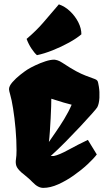

<svg xmlns="http://www.w3.org/2000/svg" viewBox="-20 -866 502 895"><path d="M181.6 9.8Q169.4 9.8 157.2 3.4Q145 -2.9 129.9 -18.6Q125 -23.4 120.4 -28.1Q115.7 -32.7 110.8 -36.6Q100.6 -45.9 92.3 -52.2Q84 -58.6 80.1 -62Q60.1 -80.1 55.9 -93.8Q51.8 -107.4 54.4 -123.5Q57.1 -139.6 57.1 -165Q57.1 -213.4 52.5 -265.4Q47.9 -317.4 41 -360.1Q34.2 -402.8 27.8 -423.8Q22 -443.8 22 -450.2Q22 -464.8 38.1 -483.2Q54.2 -501.5 74.7 -517.6Q95.2 -533.7 107.4 -541.5Q122.1 -550.8 144.8 -561.5Q167.5 -572.3 191.4 -580.1Q215.3 -587.9 232.9 -587.9Q239.7 -587.4 249 -584.5Q258.3 -581.5 271 -573.2Q310.1 -547.4 334.7 -534.2Q359.4 -521 379.4 -513.4Q399.4 -505.9 423.3 -497.1Q430.7 -494.1 434.1 -489.3Q437.5 -484.4 440.9 -461.9Q444.8 -438 443.4 -410.2Q441.9 -382.3 433.6 -366.2Q430.7 -360.8 408.9 -336.2Q387.2 -311.5 354.5 -276.6Q321.8 -241.7 285.4 -204.8Q249 -168 216.3 -138.7H230.5Q255.4 -143.6 298.8 -167.5Q342.3 -191.4 389.6 -213.9L431.2 -146Q416.5 -126.5 388.2 -100.1Q359.9 -73.7 324.2 -48.6Q288.6 -23.4 251.5 -6.8Q214.4 9.8 181.6 9.8ZM207.5 -203.6Q218.8 -220.2 238.5 -248.5Q258.3 -276.9 279.1 -310.8Q299.8 -344.7 314 -377.9Q287.6 -383.8 219.2 -405.8Q219.2 -395.5 218.5 -370.4Q217.8 -345.2 216.1 -313.7Q214.4 -282.2 212.4 -252.9Q210.4 -223.6 208 -205.1Q208 -204.6 207.8 -204.3Q207.5 -204.1 207.5 -203.6ZM152.3 -608.9Q140.6 -618.7 126.7 -639.6Q112.8 -660.6 104 -684.6Q149.9 -723.6 181.9 -761Q213.9 -798.3 254.4 -845.7Q283.2 -835.9 306.9 -813.2Q330.6 -790.5 345 -762.2Q359.4 -733.9 359.4 -706.1Q337.9 -687.5 301.8 -667.5Q265.6 -647.5 225.6 -631.6Q185.5 -615.7 152.3 -608.9Z"/></svg>

Font: Fruktur
Style: Regular
Weight: 400
Designer: Viktoriya Grabowska, Eben Sorkin
Foundry: Viktoriya Grabowska
Version: Version 1.008; ttfautohint (v1.8.4.7-5d5b)